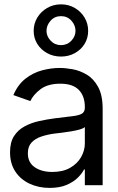

<svg xmlns="http://www.w3.org/2000/svg" viewBox="-20 -873 558 905"><path d="M213.9 12.7Q162.1 12.7 119.6 -7.1Q77.1 -26.9 52.2 -64.5Q27.3 -102.1 27.3 -155.3Q27.3 -202.1 45.9 -231.2Q64.5 -260.3 95.5 -277.1Q126.5 -293.9 163.8 -302.2Q201.2 -310.5 239.3 -315.4Q289.1 -321.8 320.1 -325.2Q351.1 -328.6 365.5 -336.9Q379.9 -345.2 379.9 -365.2V-368.2Q379.9 -420.4 351.3 -449.5Q322.8 -478.5 264.6 -478.5Q205.1 -478.5 170.9 -452.4Q136.7 -426.3 123 -396.5L43 -424.8Q64.5 -474.6 100.3 -502.4Q136.2 -530.3 178.5 -541.5Q220.7 -552.7 261.7 -552.7Q288.1 -552.7 322.3 -546.6Q356.4 -540.5 388.9 -521.2Q421.4 -502 442.6 -463.1Q463.9 -424.3 463.9 -359.4V0H379.9V-74.2H376Q367.7 -56.6 347.7 -36.4Q327.6 -16.1 294.7 -1.7Q261.7 12.7 213.9 12.7ZM226.6 -62.5Q276.4 -62.5 310.5 -82Q344.7 -101.6 362.3 -132.6Q379.9 -163.6 379.9 -197.3V-274.4Q374.5 -268.1 356.7 -262.9Q338.9 -257.8 315.7 -253.9Q292.5 -250 270.5 -247.3Q248.5 -244.6 235.4 -243.2Q202.6 -238.8 174.3 -229.2Q146 -219.7 128.7 -201.2Q111.3 -182.6 111.3 -150.4Q111.3 -106.9 143.8 -84.7Q176.3 -62.5 226.6 -62.5ZM267.6 -606.4Q231.4 -606.4 202.1 -622.6Q172.9 -638.7 155.8 -666Q138.7 -693.4 138.7 -727.5Q138.7 -761.7 155.8 -790Q172.9 -818.4 202.1 -835.4Q231.4 -852.5 267.6 -852.5Q303.7 -852.5 332.8 -835.4Q361.8 -818.4 378.7 -790Q395.5 -761.7 395.5 -727.5Q395.5 -693.4 378.7 -666Q361.8 -638.7 332.8 -622.6Q303.7 -606.4 267.6 -606.4ZM267.6 -660.2Q297.4 -660.6 316.7 -681.4Q335.9 -702.1 335.9 -727.5Q335.9 -753.9 316.7 -775.4Q297.4 -796.9 267.6 -796.9Q237.8 -796.9 218.5 -775.4Q199.2 -753.9 199.2 -727.5Q199.2 -702.1 218.5 -681.4Q237.8 -660.6 267.6 -660.2Z"/></svg>

Font: Inter Tight
Style: Regular
Weight: 400
Designer: Rasmus Andersson
Foundry: rsms
Version: Version 3.002